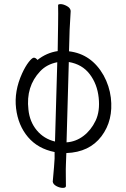

<svg xmlns="http://www.w3.org/2000/svg" viewBox="-20 -729 614 932"><path d="M162 -438Q206 -473 260 -481L262 -610Q263 -670 262 -704Q262 -709 274.5 -709Q287 -709 304 -700Q321 -691 323 -677V-673Q321 -643 318 -585L315 -480Q424 -467 483 -363Q511 -312 518 -255Q531 -145 472.5 -67.5Q414 10 302 14L300 69Q299 90 299.5 120Q300 150 300 174Q300 183 285 183Q270 183 254 174.5Q238 166 236 153Q244 66 245 41V9Q164 -7 116 -63.5Q68 -120 58 -203Q48 -286 87 -372Q103 -407 119.5 -428Q136 -449 144.5 -449Q153 -449 162 -438ZM323 -673ZM303 -38Q348 -41 385 -69Q422 -97 444 -143Q466 -189 459 -255Q452 -321 415.5 -369Q379 -417 314 -428ZM258 -427Q207 -417 175 -383Q105 -309 118 -197Q124 -138 158.5 -96.5Q193 -55 247 -42Z"/></svg>

Font: LXGW WenKai Lite Light
Style: Regular
Weight: 300
Designer: LXGW / Fontworks Inc.
Foundry: LXGW / Fontworks Inc.
Version: Version 1.511; March 25, 2025